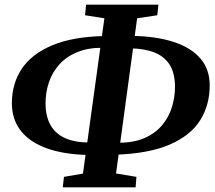

<svg xmlns="http://www.w3.org/2000/svg" viewBox="-20 -784 923 824"><path d="M249.5 20 254.5 -25 336 -39 428 -705.5 345 -718.5 349.5 -764H660L655 -718.5L568.5 -705.5L478 -39.5L565.5 -25L562 20ZM359 -119Q255 -121 181.5 -147.2Q108 -173.5 69.5 -222.5Q31 -271.5 31 -341.5Q31 -425 73.5 -488.8Q116 -552.5 204 -589.5Q292 -626.5 429 -629.5L422 -579Q358 -579.5 311.5 -560.2Q265 -541 234.8 -507.5Q204.5 -474 190 -431Q175.5 -388 175.5 -341.5Q175.5 -284.5 197 -246.8Q218.5 -209 261 -190.5Q303.5 -172 365.5 -172.5ZM475 -120 482.5 -171.5Q553 -170.5 600.8 -191.8Q648.5 -213 677.2 -248.5Q706 -284 718.5 -326.5Q731 -369 731 -411Q731 -469.5 708.5 -505.5Q686 -541.5 643.5 -558.5Q601 -575.5 539.5 -576.5L545 -630Q651 -628.5 726 -603.8Q801 -579 840.5 -532.5Q880 -486 880 -418Q880 -333 839 -267.8Q798 -202.5 709 -163.8Q620 -125 475 -120Z"/></svg>

Font: Merriweather 24pt
Style: Bold Italic
Weight: 700
Italic angle: -7.8°
Designer: Eben Sorkin
Foundry: Eben Sorkin
Version: Version 2.101